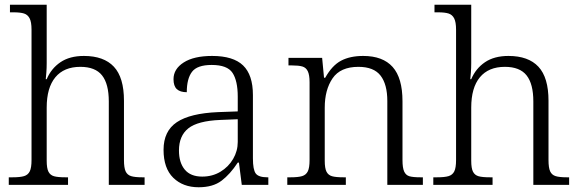

<svg xmlns="http://www.w3.org/2000/svg" viewBox="-20 -780 2448 810"><path d="M17 -32H33Q65 -32 81.5 -37Q98 -42 105.5 -57Q113 -72 113 -105V-655Q113 -687 105 -702.5Q97 -718 81.5 -723Q66 -728 37 -728H22V-760H177V-514Q177 -492 175.5 -473.5Q174 -455 173 -446H177Q196 -491 235 -517.5Q274 -544 334 -544Q418 -544 460.5 -498.5Q503 -453 503 -355V-105Q503 -72 510 -57Q517 -42 533 -37Q549 -32 580 -32H590V0H439V-352Q439 -426 410.5 -462Q382 -498 319 -498Q250 -498 213.5 -454Q177 -410 177 -326V-102Q177 -70 184.5 -55.5Q192 -41 208 -36.5Q224 -32 256 -32H267V0H17Z M670 -148Q670 -227 726 -264.5Q782 -302 900 -307L983 -310V-372Q983 -439 961 -472.5Q939 -506 873 -506Q812 -506 790 -477Q768 -448 768 -391Q740 -391 726 -404Q712 -417 712 -446Q712 -489 755 -516.5Q798 -544 875 -544Q964 -544 1005.5 -504Q1047 -464 1047 -379V-112Q1047 -64 1059 -48Q1071 -32 1108 -32H1112V0H1000L988 -94H983Q951 -45 914.5 -17.5Q878 10 818 10Q752 10 711 -30Q670 -70 670 -148ZM983 -181V-277L909 -274Q814 -270 774.5 -238.5Q735 -207 735 -145Q735 -94 759.5 -64.5Q784 -35 833 -35Q876 -35 910 -55.5Q944 -76 963.5 -109.5Q983 -143 983 -181Z M1192 -32H1206Q1238 -32 1254.5 -37Q1271 -42 1278.5 -57Q1286 -72 1286 -105V-433Q1286 -464 1278.5 -479.5Q1271 -495 1255.5 -499.5Q1240 -504 1212 -504H1197V-536H1339L1347 -452H1352Q1381 -504 1419 -524Q1457 -544 1512 -544Q1595 -544 1636.5 -497.5Q1678 -451 1678 -353V-105Q1678 -72 1685 -56.5Q1692 -41 1707 -36.5Q1722 -32 1754 -32H1764V0H1614V-354Q1614 -424 1585.5 -461Q1557 -498 1492 -498Q1416 -498 1383 -449.5Q1350 -401 1350 -326V-102Q1350 -70 1357.5 -55.5Q1365 -41 1381 -36.5Q1397 -32 1429 -32H1439V0H1192Z M1808 -32H1824Q1856 -32 1872.5 -37Q1889 -42 1896.5 -57Q1904 -72 1904 -105V-655Q1904 -687 1896 -702.5Q1888 -718 1872.5 -723Q1857 -728 1828 -728H1813V-760H1968V-514Q1968 -492 1966.5 -473.5Q1965 -455 1964 -446H1968Q1987 -491 2026 -517.5Q2065 -544 2125 -544Q2209 -544 2251.5 -498.5Q2294 -453 2294 -355V-105Q2294 -72 2301 -57Q2308 -42 2324 -37Q2340 -32 2371 -32H2381V0H2230V-352Q2230 -426 2201.5 -462Q2173 -498 2110 -498Q2041 -498 2004.5 -454Q1968 -410 1968 -326V-102Q1968 -70 1975.5 -55.5Q1983 -41 1999 -36.5Q2015 -32 2047 -32H2058V0H1808Z"/></svg>

Font: Noto Serif Light
Style: Regular
Weight: 300
Designer: Monotype Design Team
Foundry: Monotype Imaging Inc.
Version: Version 1.001